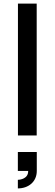

<svg xmlns="http://www.w3.org/2000/svg" viewBox="-20 -755 304 1070"><path d="M80 0H184.5V-735H80ZM79.5 295C138 295 185 258.5 185 197.5V92H79.5V197.5H137C138 240.5 93.5 247 79.5 247Z"/></svg>

Font: Eudonet SemiBold
Style: Regular
Weight: 600
Designer: Mikhail Sharanda
Foundry: Mikhail Sharanda
Version: Version 4.503;Glyphs 3.1.2 (3151)